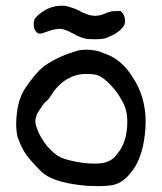

<svg xmlns="http://www.w3.org/2000/svg" viewBox="-20 -634 562 665"><path d="M253.9 -460Q268.6 -461.9 279.3 -461.9Q314.5 -461.9 339.8 -449.2Q398.4 -431.6 438.5 -368.2Q484.4 -299.8 484.4 -212.9Q484.4 -189.5 481.4 -166Q471.7 -80.1 431.6 -34.2Q407.2 -2.9 375 5.9Q353.5 10.7 320.3 10.7Q303.7 10.7 284.2 9.8Q175.8 1 131.8 -32.2Q116.2 -44.9 91.3 -73.2Q66.4 -101.6 58.6 -118.2Q54.7 -125 41 -158.2Q36.1 -180.7 36.1 -203.1Q36.1 -225.6 39.1 -247.1Q45.9 -297.9 69.3 -331.1Q101.6 -379.9 131.8 -404.3Q180.7 -439.5 253.9 -460ZM401.4 -287.1Q387.7 -313.5 363.8 -338.9Q339.8 -364.3 321.3 -372.1Q309.6 -377.9 277.3 -377.9Q244.1 -377.9 212.9 -360.4Q181.6 -341.8 160.2 -308.6Q147.5 -288.1 141.6 -284.2Q139.6 -283.2 138.7 -282.2Q134.8 -279.3 126.5 -267.6Q118.2 -255.9 110.4 -243.2Q102.5 -226.6 102.5 -214.8Q102.5 -203.1 106.4 -194.3Q116.2 -162.1 142.6 -128.9Q168.9 -97.7 193.8 -87.4Q218.8 -77.1 264.6 -70.3Q291 -67.4 302.7 -67.4Q326.2 -67.4 335.9 -69.3Q345.7 -71.3 352.5 -74.2Q367.2 -80.1 377 -89.8L384.8 -99.6Q420.9 -140.6 420.9 -211.9Q420.9 -256.8 401.4 -287.1ZM105.5 -575.2Q144.5 -614.3 194.3 -614.3Q210 -614.3 228.5 -607.4Q243.2 -603.5 265.6 -590.8Q291 -580.1 299.8 -580.1H300.8Q305.7 -579.1 309.6 -579.1Q313.5 -579.1 319.3 -580.1Q332 -581.1 347.7 -588.9Q364.3 -595.7 379.9 -595.7H398.4L406.2 -585.9Q413.1 -575.2 413.1 -561.5Q413.1 -548.8 407.2 -543Q406.2 -542 405.3 -540Q402.3 -536.1 398.9 -532.2Q395.5 -528.3 387.7 -523.4Q375 -513.7 371.1 -512.7Q354.5 -504.9 346.7 -502Q333 -498 307.6 -498Q282.2 -498 272.5 -501Q255.9 -504.9 233.4 -517.6Q203.1 -534.2 187.5 -534.2Q172.9 -534.2 151.4 -527.3Q125 -517.6 119.1 -517.6Q111.3 -517.6 106.9 -522Q102.5 -526.4 98.6 -535.2Q96.7 -544.9 96.7 -551.8Q96.7 -566.4 105.5 -575.2Z"/></svg>

Font: JasonHandwriting2
Style: SemiBold
Weight: 600
Version: Version 1.04.7